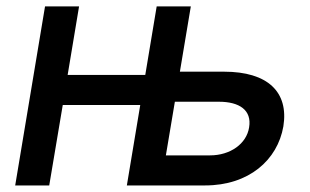

<svg xmlns="http://www.w3.org/2000/svg" viewBox="-20 -565 946 585"><path d="M26.3 0H130L171.2 -245H407.3L366.5 0H604.8C738.3 0 825.6 -77.4 843.4 -180C860.1 -284.8 795.8 -346.6 662.6 -346.6H528.1L561.4 -545.5H457.4L422.6 -336.6H186.1L220.9 -545.5H117.2ZM485.4 -91.6 512.8 -255H647.4C708.8 -255 747.9 -229.8 739 -176.8C731.2 -126.8 681.5 -91.6 620 -91.6Z"/></svg>

Font: Margiela Sans Medium
Style: Italic
Weight: 500
Italic angle: -9.39999°
Designer: Stefan Endress, Andreas Faust
Version: Version 1.100;FEAKit 1.0